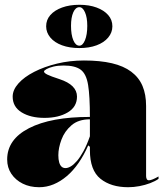

<svg xmlns="http://www.w3.org/2000/svg" viewBox="-20 -768 688 803"><path d="M331 -515Q399 -515 448 -503.5Q497 -492 529 -468Q561 -444 576 -408.5Q591 -373 591 -325V-32Q591 -25 593.5 -19.5Q596 -14 603 -14Q609 -14 619 -18Q629 -22 643 -30V-20Q629 -10 608 -2Q587 6 563 10.5Q539 15 516 15Q444 15 400 -20.5Q356 -56 356 -140Q356 -142 356 -143.5Q356 -145 356 -147.5Q356 -150 356 -154L349 -160Q331 -119 308.5 -86.5Q286 -54 259.5 -31.5Q233 -9 204 3Q175 15 144 15Q105 15 75 0Q45 -15 27.5 -41Q10 -67 10 -101Q10 -185 101.5 -232Q193 -279 356 -279Q356 -366 348.5 -412.5Q341 -459 317.5 -476.5Q294 -494 246 -494Q222 -494 203.5 -489.5Q185 -485 174.5 -479Q164 -473 164 -469Q164 -463 178 -456Q192 -449 229 -437Q302 -413 302 -364Q302 -321 263.5 -298Q225 -275 166 -275Q108 -275 70.5 -298Q33 -321 33 -364Q33 -392 57 -419Q81 -446 123 -467.5Q165 -489 218.5 -502Q272 -515 331 -515ZM356 -269Q308 -269 279 -244Q250 -219 237 -184Q224 -149 224 -119Q224 -101 227.5 -89Q231 -77 237.5 -71Q244 -65 254 -65Q264 -65 276 -72Q288 -79 301.5 -94.5Q315 -110 329 -135.5Q343 -161 356 -198ZM312 -748Q353 -748 384 -736.5Q415 -725 432.5 -705Q450 -685 450 -658Q450 -632 432.5 -611Q415 -590 384 -578.5Q353 -567 312 -567Q271 -567 239.5 -578.5Q208 -590 190.5 -611Q173 -632 173 -658Q173 -685 190.5 -705Q208 -725 239.5 -736.5Q271 -748 312 -748ZM312 -738Q296 -738 286.5 -716.5Q277 -695 277 -660Q277 -623 286.5 -600Q296 -577 312 -577Q326 -577 335.5 -600Q345 -623 345 -660Q345 -695 335.5 -716.5Q326 -738 312 -738Z"/></svg>

Font: Kalnia Thin
Style: Regular
Weight: 100
Version: Version 1.105